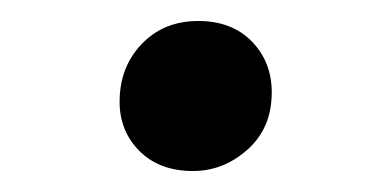

<svg xmlns="http://www.w3.org/2000/svg" viewBox="-20 -149 360 183"><path d="M94 -52Q94 -85 115 -107Q136 -129 169 -129Q201 -129 220 -109.5Q239 -90 239 -61Q239 -27 216 -6.5Q193 14 164 14Q132 14 113 -5Q94 -24 94 -52Z"/></svg>

Font: Literata 72pt
Style: Italic
Weight: 400
Italic angle: -2°
Designer: Latin by Veronika Burian and Jose Scaglione. Greek by Irene Vlachou. Cyrillic by Vera Evstafieva
Foundry: TypeTogether
Version: Version 3.002